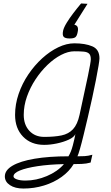

<svg xmlns="http://www.w3.org/2000/svg" viewBox="-20 -882 640 1108"><path d="M115 206Q67 206 37.5 186.5Q8 167 8 136Q8 100 52.5 74Q97 48 179.5 34Q262 20 375 20Q390 -4 400 -42Q410 -80 415 -108Q407 -90 376.5 -76Q346 -62 307.5 -54Q269 -46 235 -46Q159 -46 113 -93.5Q67 -141 67 -219Q67 -280 87.5 -340Q108 -400 143.5 -452.5Q179 -505 223.5 -545.5Q268 -586 316 -609Q364 -632 409 -632Q472 -632 513 -614.5Q554 -597 554 -545Q554 -535 548.5 -501.5Q543 -468 533.5 -420Q524 -372 512 -316.5Q500 -261 487 -206Q474 -151 462.5 -103.5Q451 -56 441.5 -23Q432 10 427 20Q449 20 468.5 19Q488 18 513 11L503 56Q478 63 451.5 64Q425 65 405 65Q380 107 335.5 139Q291 171 234 188.5Q177 206 115 206ZM127 160Q189 160 250.5 134Q312 108 349 65Q262 67 196.5 77Q131 87 94.5 102Q58 117 58 136Q58 146 77 153Q96 160 127 160ZM235 -92Q294 -92 335 -100.5Q376 -109 401.5 -136.5Q427 -164 439 -219Q471 -365 487.5 -444.5Q504 -524 504 -540Q504 -563 494 -572.5Q484 -582 463.5 -584Q443 -586 409 -586Q373 -586 332.5 -565Q292 -544 254 -507.5Q216 -471 185 -424Q154 -377 135.5 -324.5Q117 -272 117 -219Q117 -162 149.5 -127Q182 -92 235 -92ZM382 -660Q356 -660 347.5 -669.5Q339 -679 344 -704Q348 -723 364.5 -750Q381 -777 403.5 -806.5Q426 -836 448 -862L485 -860L409 -739Q437 -735 428 -696Q424 -674 414.5 -667Q405 -660 382 -660Z"/></svg>

Font: Victor Mono Thin
Style: Italic
Weight: 100
Italic angle: -12°
Monospace: yes
Designer: Rune Bjørnerås
Version: Version 1.561;gftools[0.9.30]